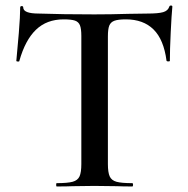

<svg xmlns="http://www.w3.org/2000/svg" viewBox="-20 -674 680 694"><path d="M50 -454Q50 -451 44.5 -451.5Q39 -452 39 -454Q43 -493 48 -554.5Q53 -616 53 -647Q53 -652 58.5 -652Q64 -652 64 -647Q64 -625 120 -625Q206 -622 321 -622Q380 -622 446 -624L514 -625Q552 -625 569.5 -630Q587 -635 592 -650Q593 -654 598 -654Q603 -654 603 -650Q600 -619 597 -556Q594 -493 594 -454Q594 -452 588.5 -452Q583 -452 582 -454Q572 -531 535 -567.5Q498 -604 435 -604Q407 -604 393.5 -599Q380 -594 375 -581.5Q370 -569 370 -542V-81Q370 -51 376.5 -36.5Q383 -22 401 -17Q419 -12 458 -12Q461 -12 461 -6Q461 0 458 0Q423 0 403 -1L321 -2L243 -1Q222 0 185 0Q183 0 183 -6Q183 -12 185 -12Q224 -12 242.5 -17Q261 -22 267.5 -36.5Q274 -51 274 -81V-544Q274 -570 269 -582.5Q264 -595 251 -599.5Q238 -604 210 -604Q149 -604 110 -566.5Q71 -529 50 -454Z"/></svg>

Font: Cormorant Garamond SemiBold
Style: Regular
Weight: 600
Designer: Christian Thalmann (Catharsis Fonts)
Foundry: Catharsis Fonts
Version: Version 4.000